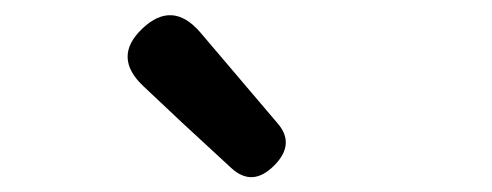

<svg xmlns="http://www.w3.org/2000/svg" viewBox="-20 -893 654 255"><path d="M287 -670 222 -730 171 -778Q129 -817 169 -855Q209 -893 246 -850L348 -730Q373 -702 344 -673Q315 -644 287 -670Z"/></svg>

Font: GenSenRounded TW M
Style: Regular
Weight: 500
Version: Version 1.501;PS 1;hotconv 16.6.51;makeotf.lib2.5.65220